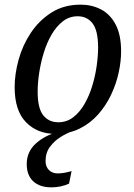

<svg xmlns="http://www.w3.org/2000/svg" viewBox="-20 -566 576 826"><path d="M219 10Q141 10 92 -40Q43 -90 43 -191Q43 -247 60 -309Q77 -371 112.5 -424.5Q148 -478 201.5 -512Q255 -546 327 -546Q375 -546 414.5 -525.5Q454 -505 477.5 -460.5Q501 -416 501 -345Q501 -302 490.5 -253.5Q480 -205 458 -158.5Q436 -112 402.5 -74Q369 -36 323 -13Q277 10 219 10ZM231 -40Q267 -40 295 -61.5Q323 -83 343.5 -118.5Q364 -154 377 -197Q390 -240 396 -283Q402 -326 402 -362Q402 -434 378.5 -465Q355 -496 314 -496Q278 -496 250 -474Q222 -452 201.5 -416.5Q181 -381 168 -338Q155 -295 148.5 -252Q142 -209 142 -172Q142 -100 166 -70Q190 -40 231 -40ZM201 240Q151 240 123 214Q95 188 95 140Q95 87 134 51.5Q173 16 234 0H288Q267 7 240.5 23.5Q214 40 195 65.5Q176 91 176 127Q176 151 190.5 165.5Q205 180 228 180Q241 180 256 177.5Q271 175 288 170L277 224Q242 240 201 240Z"/></svg>

Font: Noto Serif SemiCondensed
Style: Italic
Weight: 400
Width: 4
Italic angle: -12°
Designer: Monotype Design Team
Foundry: Monotype Imaging Inc.
Version: Version 2.013